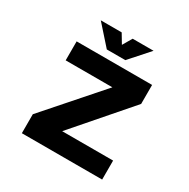

<svg xmlns="http://www.w3.org/2000/svg" viewBox="-195 -1078 1240 1257"><g transform="rotate(30 425.0 -449.0)"><path d="M610.5 -898.5 481 -753H341L211.5 -898.5H369.5L411.5 -828.5L452.5 -898.5ZM355.5 -143.5H740.5V0H133.5V-143.5L496.5 -556.5H143.5V-700H714V-556.5Z"/></g></svg>

Font: League Mono Wide ExtraBold
Style: Regular
Weight: 800
Width: 8
Designer: Tyler Finck
Foundry: The League of Moveable Type / Tyler Finck
Version: Version 2.210